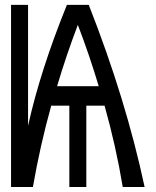

<svg xmlns="http://www.w3.org/2000/svg" viewBox="-20 -752 626 772"><path d="M209.5 -405.3H377Q339.8 -529.8 293 -651.9Q246.6 -530.3 209.5 -405.3ZM24.4 0V-732.4H92.8V-246.1Q142.1 -468.8 249 -732.4H336.9Q486.3 -352.5 561.5 0H473.6Q445.8 -166.5 400.4 -327.1H327.1V0H258.8V-327.1H186Q141.6 -168.5 112.3 0Z"/></svg>

Font: Consola Mono
Style: Book
Weight: 400
Monospace: yes
Version: Version 2.001